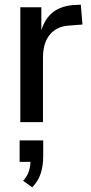

<svg xmlns="http://www.w3.org/2000/svg" viewBox="-20 -523 390 822"><path d="M67 0V-492H157V-382H154Q167 -435 200 -465Q233 -495 289 -501L326 -503L333 -418L269 -413Q220 -408 192 -373Q164 -338 164 -276V0ZM118 279 79 251Q97 232 104 209Q111 186 111 158L128 170H64V78H165V146Q165 186 154.5 219Q144 252 118 279Z"/></svg>

Font: Nunito Sans 10pt Condensed SemiBold
Style: Regular
Weight: 600
Width: 3
Designer: Vernon Adams
Foundry: Vernon Adams
Version: Version 3.101;gftools[0.9.27]